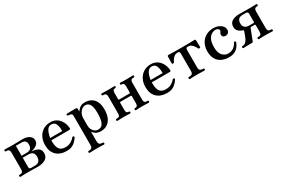

<svg xmlns="http://www.w3.org/2000/svg" viewBox="97 -1577 4250 2876"><g transform="rotate(-30 2222.5 -139.0)"><path d="M46 0Q31 0 31 -17Q31 -33 46 -33Q84 -33 95.5 -47.5Q107 -62 107 -92V-381Q107 -411 95.5 -425.5Q84 -440 46 -440Q30 -440 30 -457Q30 -473 46 -473Q54 -473 75 -472.5Q96 -472 120.5 -471Q145 -470 162 -470Q208 -470 248 -471Q288 -472 316.5 -472.5Q345 -473 354 -473Q420 -473 464 -443.5Q508 -414 508 -367Q508 -331 490.5 -308.5Q473 -286 449 -273.5Q425 -261 403.5 -255.5Q382 -250 373 -248Q413 -245 448.5 -234Q484 -223 506 -199Q528 -175 528 -131Q528 -63 475.5 -31.5Q423 0 340 0Q325 0 284.5 -1.5Q244 -3 161 -3Q144 -3 119.5 -2.5Q95 -2 74.5 -1Q54 0 46 0ZM248 -36H309Q362 -36 385.5 -62Q409 -88 409 -137Q409 -182 386 -206.5Q363 -231 308 -231H214V-73Q214 -53 222 -44.5Q230 -36 248 -36ZM214 -265H309Q346 -265 370 -286.5Q394 -308 394 -360Q394 -395 374.5 -416Q355 -437 311 -437H214Z M841 12Q727 12 662.5 -50Q598 -112 598 -228Q598 -301 627 -359Q656 -417 709.5 -451Q763 -485 834 -485Q888 -485 928 -464Q968 -443 994 -409Q1020 -375 1033 -335.5Q1046 -296 1046 -258Q1046 -242 1026 -242H716Q714 -166 729.5 -123Q745 -80 776 -63Q807 -46 851 -46Q902 -46 942.5 -68Q983 -90 1009 -123Q1020 -136 1034 -127Q1048 -118 1038 -103Q1018 -73 992.5 -47Q967 -21 930.5 -4.5Q894 12 841 12ZM718 -281H926Q928 -329 919.5 -367Q911 -405 890.5 -427Q870 -449 832 -449Q784 -449 757 -403.5Q730 -358 718 -281Z M1123 207Q1108 207 1108 191Q1108 174 1123 174Q1161 174 1174.5 158Q1188 142 1188 106V-384Q1188 -412 1181 -421Q1174 -430 1160 -433Q1153 -435 1139.5 -436.5Q1126 -438 1120 -439Q1106 -441 1106 -455Q1106 -471 1121 -471Q1124 -471 1145 -471.5Q1166 -472 1192.5 -472.5Q1219 -473 1241 -473Q1263 -473 1269 -473Q1294 -473 1294 -450V-406Q1303 -418 1319 -437Q1335 -456 1362.5 -470.5Q1390 -485 1431 -485Q1486 -485 1532.5 -462.5Q1579 -440 1608 -388Q1637 -336 1637 -247Q1637 -155 1608.5 -97.5Q1580 -40 1533.5 -14Q1487 12 1433 12Q1377 12 1344.5 -9.5Q1312 -31 1295 -56V109Q1295 145 1312 159.5Q1329 174 1366 174Q1381 174 1381 191Q1381 207 1366 207Q1359 207 1335.5 206Q1312 205 1285.5 204.5Q1259 204 1241 204Q1224 204 1199 204.5Q1174 205 1152.5 206Q1131 207 1123 207ZM1406 -30Q1451 -30 1475.5 -57.5Q1500 -85 1510 -135.5Q1520 -186 1520 -253Q1520 -316 1510.5 -354Q1501 -392 1485.5 -411.5Q1470 -431 1451.5 -437.5Q1433 -444 1414 -444Q1387 -444 1359.5 -424.5Q1332 -405 1313.5 -369.5Q1295 -334 1295 -285V-155Q1295 -127 1308.5 -98Q1322 -69 1347 -49.5Q1372 -30 1406 -30Z M1722 0Q1707 0 1707 -17Q1707 -33 1722 -33Q1760 -33 1771.5 -46.5Q1783 -60 1783 -90V-383Q1783 -413 1771.5 -427Q1760 -441 1722 -441Q1707 -441 1707 -457Q1707 -473 1722 -473Q1730 -473 1750.5 -472.5Q1771 -472 1795.5 -471.5Q1820 -471 1837 -471Q1863 -471 1894 -472Q1925 -473 1936 -473Q1951 -473 1951 -457Q1951 -441 1936 -441Q1909 -441 1899.5 -427Q1890 -413 1890 -381V-275Q1890 -264 1903 -264H2078Q2091 -264 2091 -275V-381Q2091 -413 2080.5 -427Q2070 -441 2043 -441Q2027 -441 2027 -457Q2027 -473 2043 -473Q2050 -473 2067.5 -472.5Q2085 -472 2106 -471.5Q2127 -471 2144 -471Q2162 -471 2185.5 -471.5Q2209 -472 2229 -472.5Q2249 -473 2256 -473Q2272 -473 2272 -457Q2272 -441 2256 -441Q2219 -441 2208.5 -427Q2198 -413 2198 -383V-90Q2198 -60 2210 -46.5Q2222 -33 2259 -33Q2275 -33 2275 -17Q2275 0 2259 0Q2252 0 2231 -1Q2210 -2 2186 -2.5Q2162 -3 2144 -3Q2127 -3 2106 -2.5Q2085 -2 2067.5 -1Q2050 0 2043 0Q2027 0 2027 -17Q2027 -33 2043 -33Q2070 -33 2080.5 -47Q2091 -61 2091 -92V-215Q2091 -225 2078 -225H1903Q1890 -225 1890 -215V-83Q1890 -56 1901 -44.5Q1912 -33 1936 -33Q1951 -33 1951 -17Q1951 0 1936 0Q1925 0 1894 -1.5Q1863 -3 1837 -3Q1820 -3 1795.5 -2.5Q1771 -2 1750.5 -1Q1730 0 1722 0Z M2578 12Q2464 12 2399.5 -50Q2335 -112 2335 -228Q2335 -301 2364 -359Q2393 -417 2446.5 -451Q2500 -485 2571 -485Q2625 -485 2665 -464Q2705 -443 2731 -409Q2757 -375 2770 -335.5Q2783 -296 2783 -258Q2783 -242 2763 -242H2453Q2451 -166 2466.5 -123Q2482 -80 2513 -63Q2544 -46 2588 -46Q2639 -46 2679.5 -68Q2720 -90 2746 -123Q2757 -136 2771 -127Q2785 -118 2775 -103Q2755 -73 2729.5 -47Q2704 -21 2667.5 -4.5Q2631 12 2578 12ZM2455 -281H2663Q2665 -329 2656.5 -367Q2648 -405 2627.5 -427Q2607 -449 2569 -449Q2521 -449 2494 -403.5Q2467 -358 2455 -281Z M2975 0Q2960 0 2960 -17Q2960 -33 2975 -33Q3014 -33 3030 -47.5Q3046 -62 3046 -92V-393Q3046 -417 3038.5 -426.5Q3031 -436 3008 -436Q2978 -436 2954.5 -419.5Q2931 -403 2915 -379.5Q2899 -356 2889 -335Q2884 -324 2868.5 -326Q2853 -328 2853 -341Q2853 -345 2853.5 -359.5Q2854 -374 2854.5 -393Q2855 -412 2855.5 -429Q2856 -446 2856 -453Q2856 -465 2861.5 -469Q2867 -473 2878 -473Q2880 -473 2898 -472.5Q2916 -472 2941 -471.5Q2966 -471 2989 -470.5Q3012 -470 3024 -470H3175Q3192 -470 3215.5 -470.5Q3239 -471 3262 -471.5Q3285 -472 3301.5 -472.5Q3318 -473 3320 -473Q3331 -473 3336.5 -469Q3342 -465 3342 -453Q3342 -446 3342.5 -429Q3343 -412 3343.5 -393Q3344 -374 3344.5 -359.5Q3345 -345 3345 -341Q3345 -328 3329.5 -326Q3314 -324 3309 -335Q3299 -356 3283 -379.5Q3267 -403 3244 -419.5Q3221 -436 3190 -436Q3168 -436 3160.5 -426.5Q3153 -417 3153 -393V-92Q3153 -62 3169 -47.5Q3185 -33 3224 -33Q3239 -33 3239 -17Q3239 0 3224 0Q3217 0 3193.5 -1Q3170 -2 3144 -2.5Q3118 -3 3100 -3Q3083 -3 3056 -2.5Q3029 -2 3006 -1Q2983 0 2975 0Z M3645 12Q3580 12 3525.5 -12Q3471 -36 3438 -89.5Q3405 -143 3405 -229Q3405 -301 3435 -359Q3465 -417 3522 -451Q3579 -485 3660 -485Q3704 -485 3742 -468.5Q3780 -452 3804 -424Q3828 -396 3828 -359Q3828 -331 3809.5 -311.5Q3791 -292 3762 -292Q3733 -292 3718.5 -306.5Q3704 -321 3705 -344Q3706 -358 3711.5 -366.5Q3717 -375 3723 -385Q3729 -395 3729 -410Q3729 -421 3713 -434Q3697 -447 3667 -447Q3635 -447 3601.5 -426.5Q3568 -406 3545.5 -358.5Q3523 -311 3523 -229Q3523 -135 3564 -89Q3605 -43 3666 -43Q3706 -43 3735.5 -58Q3765 -73 3785.5 -95.5Q3806 -118 3815 -140Q3822 -156 3838 -149Q3854 -143 3847 -126Q3836 -97 3813.5 -65Q3791 -33 3751 -10.5Q3711 12 3645 12Z M3902 0Q3887 0 3887 -17Q3887 -33 3902 -33Q3953 -33 3986 -90Q3991 -99 3998.5 -116.5Q4006 -134 4014 -155Q4022 -176 4028 -193Q4034 -210 4036 -217Q4039 -229 4033 -231Q3980 -249 3952.5 -276Q3925 -303 3925 -349Q3925 -416 3975 -444.5Q4025 -473 4100 -473Q4114 -473 4157 -472Q4200 -471 4283 -471Q4301 -471 4323.5 -471.5Q4346 -472 4365.5 -472.5Q4385 -473 4392 -473Q4407 -473 4407 -457Q4407 -440 4392 -440Q4360 -440 4348.5 -425.5Q4337 -411 4337 -381V-92Q4337 -62 4348.5 -47.5Q4360 -33 4399 -33Q4415 -33 4415 -17Q4415 0 4399 0Q4392 0 4370.5 -1Q4349 -2 4324.5 -2.5Q4300 -3 4282 -3Q4265 -3 4241 -2.5Q4217 -2 4197 -1Q4177 0 4170 0Q4154 0 4154 -17Q4154 -33 4170 -33Q4209 -33 4219.5 -47.5Q4230 -62 4230 -92V-207Q4230 -218 4218 -218H4159Q4151 -218 4148 -215.5Q4145 -213 4143 -208Q4141 -202 4133 -182Q4125 -162 4114.5 -135.5Q4104 -109 4094 -83Q4084 -57 4077 -38Q4070 -19 4069 -16Q4062 -3 4047 -3H4012Q3995 -3 3972 -2.5Q3949 -2 3929.5 -1Q3910 0 3902 0ZM4147 -249H4215Q4230 -249 4230 -263V-401Q4230 -438 4196 -438H4140Q4089 -438 4065.5 -414Q4042 -390 4042 -343Q4042 -249 4147 -249Z"/></g></svg>

Font: Zen Antique
Style: Regular
Weight: 400
Designer: Yoshimichi Ohira
Foundry: Positype
Version: Version 1.001